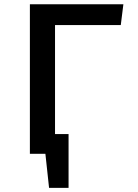

<svg xmlns="http://www.w3.org/2000/svg" viewBox="-20 -728 655 909"><path d="M304.6 -93.3V161.5H212.3L194.9 0H121.5V-707.7H564.1L551.8 -609.2H240.5V-93.3Z"/></svg>

Font: Fira Code Medium
Style: Regular
Weight: 500
Designer: Carrois Corporate, Edenspiekermann AG, Nikita Prokopov
Foundry: Carrois Corporate, Edenspiekermann AG, Nikita Prokopov
Version: Version 6.002